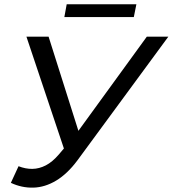

<svg xmlns="http://www.w3.org/2000/svg" viewBox="-20 -872 810 901"><path d="M67 -92Q100 -79 132 -79.5Q164 -80 195 -96Q226 -112 256 -147L300 -199L313 -210L669 -700H770L343 -119Q296 -56 243.5 -24.5Q191 7 136.5 8.5Q82 10 31 -14ZM298 -121 104 -700H208L366 -201ZM282 -792 293 -852H620L608 -792Z"/></svg>

Font: MOST Montserrat Medium
Style: Italic
Weight: 500
Italic angle: -11.3°
Designer: Julieta Ulanovsky
Foundry: Julieta Ulanovsky
Version: Version 8.000;March 11, 2024;FontCreator 15.0.0.2926 64-bit